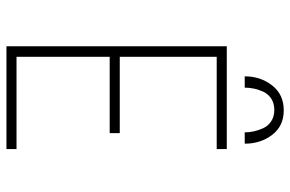

<svg xmlns="http://www.w3.org/2000/svg" viewBox="-176 -746 921 610"><g transform="rotate(90 285.0 -440.5)"><path d="M222 -757Q222 -807 250.8 -844Q279.5 -881 330 -881Q380 -881 408 -844.2Q436 -807.5 436 -757H400Q400 -771 397 -785.2Q394 -799.5 387 -815.2Q380 -831 365 -841Q350 -851 329 -851Q307.5 -851 292.5 -841Q277.5 -831 270.5 -815.2Q263.5 -799.5 260.8 -785.2Q258 -771 258 -757ZM453 -668H160V-360H402.5V-328H160V-32H453V0H126.5V-700H453Z"/></g></svg>

Font: League Mono Narrow Thin
Style: Regular
Weight: 100
Width: 3
Designer: Tyler Finck
Foundry: The League of Moveable Type / Tyler Finck
Version: Version 2.210